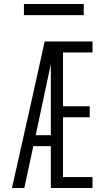

<svg xmlns="http://www.w3.org/2000/svg" viewBox="-20 -943 540 963"><path d="M40 0 150 -490 204 -735H259Q246 -674 233 -612.5Q220 -551 207 -490L159 -265H235V-210H147L102 0ZM235 0V-735H444V-680H296V-410H430V-355H296V-55H444V0ZM400 -867H100V-923H400Z"/></svg>

Font: Iosevka Term Light
Style: Regular
Weight: 300
Monospace: yes
Designer: Belleve Invis
Foundry: Belleve Invis
Version: Version 9.0.1; ttfautohint (v1.8.3)